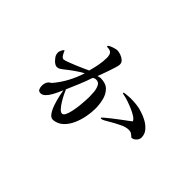

<svg xmlns="http://www.w3.org/2000/svg" viewBox="-87 -843 1173 1173"><g transform="rotate(45 500.0 -256.5)"><path d="M475 -224Q475 -240 473 -264.5Q471 -289 461.5 -308.5Q452 -328 430 -328Q418 -328 407 -320Q393 -278 376 -237Q359 -196 341 -155Q345 -145 354.5 -125.5Q364 -106 377 -84.5Q390 -63 403.5 -48Q417 -33 429 -33Q440 -33 448 -49.5Q456 -66 461.5 -91.5Q467 -117 470 -144.5Q473 -172 474 -193.5Q475 -215 475 -224ZM552 -197Q552 -167 545 -129Q538 -91 522.5 -55.5Q507 -20 481.5 4.5Q456 29 419 33Q418 33 417 33Q416 33 415 33Q397 33 382.5 11.5Q368 -10 358 -40.5Q348 -71 342 -99Q336 -127 334 -140Q329 -128 320.5 -109.5Q312 -91 301 -72Q290 -53 276.5 -40.5Q263 -28 248 -28Q232 -28 226.5 -40Q221 -52 221 -65Q221 -85 228 -98.5Q235 -112 252 -121Q287 -162 312 -208.5Q337 -255 353 -306Q324 -290 296 -270Q268 -250 242 -229Q232 -222 224.5 -217Q217 -212 204 -212Q195 -212 185 -219Q175 -226 169 -233Q158 -245 152.5 -255Q147 -265 147 -281Q147 -288 154 -302.5Q161 -317 168 -317Q170 -308 180 -291Q190 -274 201 -274Q209 -274 231 -282Q253 -290 279 -301Q305 -312 327.5 -322Q350 -332 360 -337Q369 -368 375.5 -402Q382 -436 382 -468Q382 -493 372.5 -504.5Q363 -516 339 -516Q333 -516 333 -520Q333 -526 346 -532Q359 -538 373.5 -542Q388 -546 394 -546Q408 -546 425 -540Q442 -534 454.5 -523Q467 -512 467 -495Q467 -486 461 -466Q455 -446 447 -423Q439 -400 431.5 -379.5Q424 -359 420 -349Q424 -350 431 -352Q438 -354 442 -354Q488 -354 511.5 -330Q535 -306 543.5 -270Q552 -234 552 -197ZM876 -273Q876 -257 862.5 -243Q849 -229 832 -229Q822 -239 812 -245.5Q802 -252 788 -252Q763 -252 732.5 -237Q702 -222 676 -207Q657 -196 643 -188Q629 -180 622 -180Q621 -180 618 -180.5Q615 -181 615 -184Q615 -186 629 -198Q643 -210 664 -226.5Q685 -243 707 -259.5Q729 -276 746 -288.5Q763 -301 768 -305Q765 -317 747 -329Q729 -341 704.5 -351.5Q680 -362 658 -369.5Q636 -377 624 -379Q622 -380 612.5 -381.5Q603 -383 603 -387Q603 -391 615.5 -392.5Q628 -394 641.5 -395Q655 -396 659 -396Q685 -396 712 -393Q739 -390 764 -381Q788 -374 814 -359.5Q840 -345 858 -323.5Q876 -302 876 -273Z"/></g></svg>

Font: Kaisei HarunoUmi Medium
Style: Regular
Weight: 500
Designer: Font-Kai, 金井和夫
Foundry: KAZUO KANAI
Version: Version 5.003